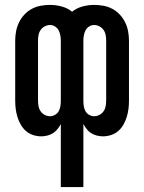

<svg xmlns="http://www.w3.org/2000/svg" viewBox="-20 -548 588 783"><path d="M228 215V-42Q222 -31 214 -21Q206 -11 195.5 -4.5Q185 2 172.5 5Q160 8 148 8Q131 8 114.5 2.5Q98 -3 85.5 -14Q73 -25 64.5 -40Q56 -55 51 -71.5Q46 -88 44 -104.5Q42 -121 42 -138V-382Q42 -401 45.5 -420Q49 -439 57.5 -456.5Q66 -474 79.5 -488.5Q93 -503 110 -512Q127 -521 146 -524.5Q165 -528 184 -528Q208 -528 232 -521.5Q256 -515 274 -500Q292 -515 316 -521.5Q340 -528 364 -528Q383 -528 402 -524.5Q421 -521 438 -512Q455 -503 468.5 -488.5Q482 -474 490.5 -456.5Q499 -439 502.5 -420Q506 -401 506 -382V-138Q506 -121 504 -104.5Q502 -88 497 -71.5Q492 -55 483.5 -40Q475 -25 462.5 -14Q450 -3 433.5 2.5Q417 8 400 8Q388 8 375.5 5Q363 2 352.5 -4.5Q342 -11 334 -21Q326 -31 320 -42V215ZM184 -74Q195 -74 205 -80Q215 -86 220 -95.5Q225 -105 226.5 -116Q228 -127 228 -138V-382Q228 -393 226 -404Q224 -415 219 -424.5Q214 -434 204.5 -440Q195 -446 184 -446Q173 -446 162.5 -440.5Q152 -435 145.5 -425.5Q139 -416 137 -404.5Q135 -393 135 -382V-138Q135 -127 137 -115.5Q139 -104 145.5 -94.5Q152 -85 162.5 -79.5Q173 -74 184 -74ZM364 -74Q375 -74 385.5 -79.5Q396 -85 402.5 -94.5Q409 -104 411 -115.5Q413 -127 413 -138V-382Q413 -393 411 -404.5Q409 -416 402.5 -425.5Q396 -435 385.5 -440.5Q375 -446 364 -446Q353 -446 343.5 -440Q334 -434 329 -424.5Q324 -415 322 -404Q320 -393 320 -382V-138Q320 -127 321.5 -116Q323 -105 328 -95.5Q333 -86 343 -80Q353 -74 364 -74Z"/></svg>

Font: Iosevka Semi-Condensed Medium
Style: Regular
Weight: 500
Monospace: yes
Designer: Belleve Invis
Foundry: Belleve Invis
Version: Version 27.3.5